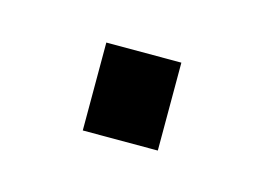

<svg xmlns="http://www.w3.org/2000/svg" viewBox="-32 -128 238 173"><g transform="rotate(15 87.0 -41.0)"><path d="M52 0V-82H122V0Z"/></g></svg>

Font: Saira ExtraCondensed
Style: Regular
Weight: 400
Width: 2
Designer: Hector Gatti with collaboration of the Omnibus-Type team
Foundry: Omnibus-Type
Version: Version 1.101